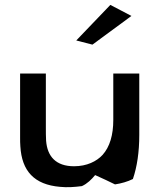

<svg xmlns="http://www.w3.org/2000/svg" viewBox="-20 -763 646 783"><path d="M291 -598 357 -581 516 -698 430 -743ZM449 -11C475 -15 500 -22 522 -33C539 -83 548 -143 548 -213V-463H442V-274C442 -213 428 -164 398 -131C374 -105 334 -85 282 -85C208 -85 173 -125 168 -189C167 -206 167 -225 167 -243V-463H62V-203C62 -190 62 -178 63 -166C69 -66 119 -10 225 -1C255 2 282 0 314 -4C336 -14 353 -31 368 -49C398 -36 428 -21 449 -11Z"/></svg>

Font: Bluebird
Style: LiExt
Weight: 300
Designer: Jasper
Foundry: Cannot Into Space Fonts
Version: Version 0.98